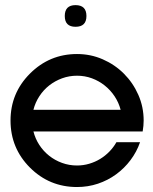

<svg xmlns="http://www.w3.org/2000/svg" viewBox="-20 -735 603 757"><path d="M277.8 -629.4Q235.4 -629.4 235.4 -671.9Q235.4 -714.8 277.8 -714.8Q320.8 -714.8 320.8 -671.9Q320.8 -629.4 277.8 -629.4ZM283.7 2.4Q174.8 2.4 98.1 -74.2Q21.5 -150.9 21.5 -259.8Q21.5 -368.2 98.1 -444.8Q175.3 -522 283.7 -522Q337.4 -522 385 -501.2Q432.6 -480.5 468.5 -444.6Q504.4 -408.7 525.4 -361.1Q546.4 -313.5 546.4 -259.8Q546.4 -249.5 545.4 -238.8Q544.4 -228 542.5 -216.8H111.8Q119.1 -188 135 -163.6Q150.9 -139.2 173.6 -121.1Q196.3 -103 224.4 -92.8Q252.4 -82.5 283.7 -82.5Q308.6 -82.5 331.8 -89.4Q355 -96.2 375 -108.4Q395 -120.6 411.4 -137.5Q427.7 -154.3 439 -174.3H532.2Q519 -136.2 494.6 -103.8Q470.2 -71.3 437.7 -47.6Q405.3 -23.9 366 -10.7Q326.7 2.4 283.7 2.4ZM111.8 -302.2H455.6Q448.2 -330.6 431.9 -355.2Q415.5 -379.9 392.8 -397.9Q370.1 -416 342.3 -426.3Q314.5 -436.5 283.7 -436.5Q252.9 -436.5 224.9 -426.3Q196.8 -416 174.1 -398.2Q151.4 -380.4 135.3 -355.7Q119.1 -331.1 111.8 -302.2Z"/></svg>

Font: Proletarsk
Style: Regular
Weight: 400
Designer: Peter Wiegel, original typeface by Carl Albert Fahrenwaldt 1901
Foundry: Peter Wiegel
Version: Version 1.000 2010 initial release